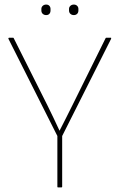

<svg xmlns="http://www.w3.org/2000/svg" viewBox="-20 -820 523 840"><path d="M234 0Q231 0 231 -3V-225L17 -650Q16 -653 17.5 -654Q19 -655 20 -655H37Q39 -655 40 -653L187 -360Q201 -332 214 -304.5Q227 -277 240 -249H241Q255 -276 268.5 -303Q282 -330 296 -358L442 -653Q443 -655 446 -655H464Q466 -655 466.5 -654Q467 -653 466 -650L252 -225V-3Q252 0 248 0ZM182 -754Q173 -754 167 -759.5Q161 -765 161 -774V-781Q161 -789 167 -794.5Q173 -800 182 -800Q191 -800 196 -794.5Q201 -789 201 -781V-774Q201 -765 196 -759.5Q191 -754 182 -754ZM303 -754Q294 -754 288 -759.5Q282 -765 282 -774V-781Q282 -789 288 -794.5Q294 -800 303 -800Q312 -800 317.5 -794.5Q323 -789 323 -781V-774Q323 -765 317.5 -759.5Q312 -754 303 -754Z"/></svg>

Font: Sofia Sans Semi Condensed Thin
Style: Regular
Weight: 250
Version: Version 4.100